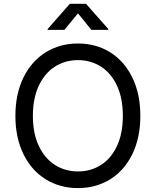

<svg xmlns="http://www.w3.org/2000/svg" viewBox="-20 -962 805 992"><path d="M59.6 -363.3Q59.6 -476.6 101.1 -561.3Q142.6 -646 216.1 -691.7Q289.6 -737.3 382.8 -737.3Q476.1 -737.3 549.3 -691.7Q622.6 -646 663.8 -561.3Q705.1 -476.6 705.1 -363.3Q705.1 -250.5 663.8 -165.8Q622.6 -81.1 549.3 -35.6Q476.1 9.8 382.8 9.8Q289.6 9.8 216.1 -35.6Q142.6 -81.1 101.1 -165.8Q59.6 -250.5 59.6 -363.3ZM614.7 -363.3Q614.7 -454.1 584.5 -519.3Q554.2 -584.5 501.5 -617.9Q448.7 -651.4 382.8 -651.4Q316.4 -651.4 263.7 -617.7Q210.9 -584 180.4 -519Q149.9 -454.1 149.9 -363.3Q149.9 -272.9 180.4 -208.3Q210.9 -143.6 263.7 -109.9Q316.4 -76.2 382.8 -76.2Q448.7 -76.2 501.5 -109.6Q554.2 -143.1 584.5 -208Q614.7 -272.9 614.7 -363.3ZM226.1 -807.6V-812L340.8 -942.4H424.3L539.6 -812V-807.6H452.1L382.8 -893.1L312.5 -807.6Z"/></svg>

Font: Inter RS Variable
Style: Regular
Weight: 400
Designer: Rasmus Andersson (customised by Maria Ramos and Noel Pretorius)
Foundry: rsms
Version: Version 3.001;Glyphs 3.2.3 (3260)